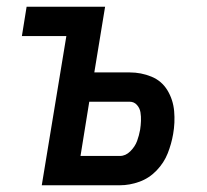

<svg xmlns="http://www.w3.org/2000/svg" viewBox="-20 -550 616 570"><path d="M104 0H336Q365 0 394 -10.5Q423 -21 445 -44Q467 -67 478 -95Q489 -123 494 -152Q500 -186 497 -220Q494 -254 477 -282Q460 -310 429.5 -322.5Q399 -335 365 -335H260L292 -530H59L45 -443H177ZM219 -87 245 -248H365Q378 -248 386.5 -238.5Q395 -229 397 -216.5Q399 -204 398.5 -191Q398 -178 396 -165Q393 -148 387 -131.5Q381 -115 367 -101Q353 -87 336 -87Z"/></svg>

Font: Iosevka Sparkle Medium Oblique
Style: Regular
Weight: 500
Italic angle: -9°
Designer: Belleve Invis
Foundry: Belleve Invis
Version: Version 4.5.0; ttfautohint (v1.8.3)